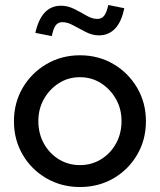

<svg xmlns="http://www.w3.org/2000/svg" viewBox="-20 -741 642 771"><path d="M301 10Q227 10 166.5 -25Q106 -60 71 -120Q36 -180 36 -254Q36 -328 71 -388Q106 -448 166.5 -483.5Q227 -519 301 -519Q376 -519 436 -483.5Q496 -448 531 -388Q566 -328 566 -254Q566 -180 531 -120Q496 -60 436 -25Q376 10 301 10ZM301 -78Q348 -78 386 -101.5Q424 -125 446 -165Q468 -205 468 -255Q468 -304 445.5 -343.5Q423 -383 385.5 -407Q348 -431 301 -431Q254 -431 216.5 -407Q179 -383 156.5 -343.5Q134 -304 134 -255Q134 -205 156 -165Q178 -125 216 -101.5Q254 -78 301 -78ZM188 -596 122 -609Q146 -718 225 -718Q252 -718 278 -705Q304 -692 327 -678.5Q350 -665 371 -665Q388 -665 398 -677.5Q408 -690 415 -721L479 -708Q468 -653 442 -626Q416 -599 377 -599Q351 -599 324.5 -612.5Q298 -626 274.5 -639Q251 -652 231 -652Q213 -652 203.5 -639Q194 -626 188 -596Z"/></svg>

Font: Red Hat Display SemiBold
Style: Regular
Weight: 600
Designer: Pentagram, MCKL
Foundry: Pentagram, MCKL
Version: Version 1.023